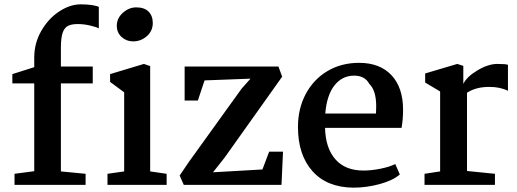

<svg xmlns="http://www.w3.org/2000/svg" viewBox="-20 -853 2384 886"><path d="M436 -821V-722Q423 -729 394.5 -735.5Q366 -742 339 -742Q310 -742 293.5 -733.5Q277 -725 269 -701.5Q261 -678 261 -632V-546H408V-468H261V-62L375 -51V0H47V-51L138 -63V-468H37V-511L138 -543V-587Q138 -654 170.5 -710.5Q203 -767 253 -800Q303 -833 353 -833Q382 -833 404.5 -829.5Q427 -826 436 -821ZM685 -747Q685 -710 657.5 -686Q630 -662 594 -662Q564 -662 541.5 -682Q519 -702 519 -734Q519 -769 547 -794Q575 -819 609 -819Q646 -819 665.5 -799.5Q685 -780 685 -747ZM673 -548V-62L749 -51V0H476V-51L553 -62V-427L488 -475V-511L644 -558Z M1282 -499 1016 -125 963 -58 1191 -71 1222 -153H1286L1279 0H828L809 -43L851 -105L1095 -444L1136 -490L924 -482L893 -389H832V-546H1265Z M1840 -346Q1840 -302 1833 -263H1480Q1482 -170 1527.5 -118Q1573 -66 1657 -66Q1694 -66 1736 -74.5Q1778 -83 1804 -96L1825 -48Q1793 -20 1732 -3.5Q1671 13 1611 13Q1489 12 1422 -63Q1355 -138 1355 -267Q1355 -352 1391 -419.5Q1427 -487 1491 -525Q1555 -563 1637 -563Q1733 -563 1786.5 -506Q1840 -449 1840 -346ZM1481 -329H1715Q1716 -340 1716 -362Q1716 -436 1684 -466Q1664 -504 1614 -504Q1559 -504 1523.5 -459Q1488 -414 1481 -329Z M2011 -62V-431L1942 -472V-514L2090 -558L2118 -549V-466Q2134 -499 2183.5 -528.5Q2233 -558 2275 -558Q2313 -558 2324 -554V-434Q2288 -452 2238 -452Q2176 -452 2135 -425V-64L2264 -51V0H1939V-51Z"/></svg>

Font: Martel
Style: Bold
Weight: 700
Designer: Dan Reynolds
Foundry: Dan Reynolds
Version: Version 1.001; ttfautohint (v1.1) -l 5 -r 5 -G 72 -x 0 -D la